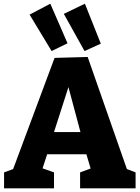

<svg xmlns="http://www.w3.org/2000/svg" viewBox="-20 -1018 756 1038"><path d="M272 -86V0H2V-86L51 -104L275 -705L454 -710L666 -104L713 -86V0H413V-86L470 -107L447 -184H235L210 -108ZM272 -304H415L350 -547ZM259 -742 140 -939 252 -998 345 -784ZM437 -742 325 -943 439 -998 525 -782Z"/></svg>

Font: Bitter ExtraBold
Style: Regular
Weight: 800
Designer: Sol Matas, and Bitter project Authors
Foundry: Sol Matas
Version: Version 2.001